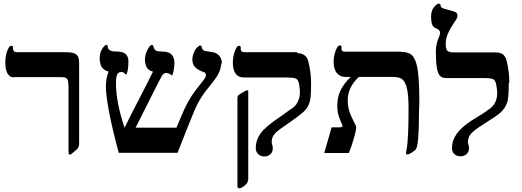

<svg xmlns="http://www.w3.org/2000/svg" viewBox="-20 -837 2850 1048"><path d="M59 -416 55 -415Q33 -415 21 -436Q9 -457 9 -495Q9 -531 19 -558Q30 -587 40 -587Q51 -587 51 -578V-569Q51 -565 56 -558Q60 -552 74 -552H334Q370 -552 385 -546Q400 -540 406 -528Q412 -516 412 -485V-52Q412 -30 394 -17L380 -5Q366 7 362 7Q356 7 355 3Q354 0 354 -13V-358Q354 -383 351 -395Q348 -407 341 -411Q333 -416 314 -416Z M1191 -490 1188 -492Q1186 -463 1173 -436Q1159 -408 1113 -353Q1082 -314 1062 -277Q1043 -241 1016 -172L949 -3H628Q591 -141 574 -233Q558 -320 558 -362Q558 -412 573 -446Q545 -454 534 -473Q524 -492 524 -521Q524 -547 537 -569Q551 -592 561 -592Q568 -592 568 -583Q568 -556 613 -556Q650 -556 666 -542Q681 -528 681 -501Q681 -473 677 -453Q673 -431 668 -431Q664 -431 658 -438Q652 -444 642 -444Q625 -444 619 -429Q613 -414 613 -383Q613 -278 660 -140Q692 -206 736 -290Q786 -386 815 -446Q792 -451 782 -468Q771 -487 771 -512Q771 -537 785 -565Q799 -592 809 -592Q814 -592 816 -587Q819 -574 825 -566Q831 -558 846 -557L875 -555Q932 -552 932 -493Q932 -473 927 -448Q923 -426 918 -426L907 -433Q896 -439 888 -439Q872 -439 862 -420Q854 -406 837 -372Q833 -365 819.5 -337.5Q806 -310 777.5 -254Q749 -198 720 -140H943L968 -199Q1005 -290 1049 -346Q1064 -365 1089 -397Q1104 -416 1104 -427Q1104 -435 1100 -439Q1095 -444 1082 -447Q1054 -459 1042 -474Q1030 -489 1030 -512Q1030 -531 1038 -550Q1045 -567 1056 -578Q1067 -589 1073 -589Q1078 -589 1080 -584L1082 -576Q1085 -562 1100 -559L1146 -551Q1167 -546 1179 -530Q1191 -514 1191 -490Z M1335 145 1333 146Q1333 157 1329 162Q1325 168 1314 177Q1297 191 1286 191Q1276 191 1276 177V-300Q1276 -310 1279 -315Q1282 -319 1296 -327Q1322 -344 1328 -344Q1333 -344 1334 -343Q1335 -342 1335 -337ZM1605 -552 1600 -547Q1647 -547 1661 -509Q1678 -447 1678 -382Q1678 -323 1674 -298Q1670 -270 1656 -249Q1643 -228 1600 -197Q1569 -174 1528 -146Q1486 -117 1475 -101Q1463 -84 1463 -62Q1463 -55 1466 -46Q1469 -37 1469 -29Q1469 -7 1456 5Q1443 17 1423 17Q1402 17 1389 4Q1376 -9 1376 -29Q1376 -72 1403 -110Q1430 -147 1510 -200Q1539 -220 1564 -239Q1589 -252 1603 -277Q1617 -302 1617 -333Q1617 -348 1614 -369Q1611 -390 1605 -399Q1599 -408 1586 -411Q1573 -414 1540 -414H1312Q1251 -414 1251 -496Q1251 -528 1262 -558Q1273 -587 1283 -587Q1294 -587 1294 -578V-569Q1294 -552 1316 -552Z M2269 -280 2267 -226Q2267 -44 2250 -22Q2242 -13 2226 -3Q2211 6 2204 6Q2196 6 2196 0L2199 -20Q2210 -75 2210 -241Q2210 -311 2203 -346Q2196 -383 2180 -400Q2165 -417 2126 -417H1939Q1910 -391 1894 -359Q1878 -327 1878 -291Q1878 -253 1889 -223Q1898 -198 1912 -172Q1924 -150 1924 -142Q1924 -123 1911 -80Q1898 -35 1884 -2H1750L1790 -142H1835Q1850 -142 1850 -151L1846 -161Q1836 -179 1828 -206Q1821 -231 1821 -261Q1821 -305 1838 -342Q1854 -377 1894 -417H1865Q1837 -417 1819 -438Q1801 -459 1801 -500Q1801 -530 1812 -560Q1823 -589 1833 -589Q1844 -589 1844 -582V-571Q1844 -555 1862 -555H2151Q2199 -555 2219 -543Q2238 -531 2249 -501Q2260 -471 2264 -420Q2269 -363 2269 -280Z M2760 -388 2757 -381Q2757 -316 2751 -288Q2745 -261 2725 -236Q2706 -213 2653 -181Q2581 -136 2563 -119Q2546 -104 2540 -90Q2534 -76 2534 -62Q2534 -55 2537 -46Q2540 -37 2540 -29Q2540 -8 2527 4Q2513 16 2494 16Q2473 16 2460 4Q2447 -8 2447 -29Q2447 -70 2473 -107Q2499 -143 2554 -179Q2584 -197 2612 -215Q2633 -228 2642 -236Q2694 -266 2694 -330Q2694 -345 2689 -373Q2684 -399 2672 -405Q2660 -411 2617 -411H2414Q2392 -411 2380 -425Q2369 -438 2364 -470Q2359 -505 2359 -557Q2359 -598 2377 -637Q2382 -649 2382 -659Q2382 -674 2359 -683Q2345 -688 2339 -703Q2333 -718 2333 -750Q2333 -766 2339 -781Q2344 -794 2356 -806Q2367 -817 2374 -817Q2385 -817 2385 -807Q2385 -801 2390 -796Q2394 -792 2413 -787Q2457 -776 2466 -771Q2477 -765 2477 -751Q2477 -740 2467 -726Q2458 -713 2445 -692Q2434 -674 2423 -649Q2413 -626 2413 -597Q2413 -569 2422 -560Q2431 -551 2457 -551H2683Q2710 -551 2724 -541Q2739 -530 2745 -507Q2752 -478 2756 -449Q2760 -418 2760 -388Z"/></svg>

Font: Libra Serif Modern
Style: Bold
Weight: 700
Designer: Stefan Peev, Context Ltd
Foundry: Ascender Corporation
Version: Version 1.000